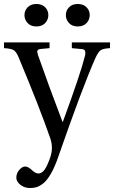

<svg xmlns="http://www.w3.org/2000/svg" viewBox="-25 -703 573 965"><path d="M-5 -461V-490H224V-461L181 -457Q162 -456 162 -443Q162 -440 166 -426Q221 -269 289 -91H291Q380 -333 402 -422Q404 -428 404 -438Q404 -455 388 -456L336 -461V-490H528V-461Q492 -459 480 -450Q468 -441 454 -410Q390 -266 269 82Q251 135 231.5 169Q212 203 193 218Q174 233 159.5 237.5Q145 242 127 242Q97 242 77 225.5Q57 209 57 190Q57 169 71.5 151.5Q86 134 101 134Q115 134 131 148Q152 169 168 169Q193 169 212 127Q236 76 236 42Q236 16 228 -7Q175 -160 71 -409Q58 -442 44.5 -450.5Q31 -459 -5 -461ZM114 -587Q98 -604 98 -627Q98 -650 114 -666.5Q130 -683 158 -683Q186 -683 202 -666.5Q218 -650 218 -627Q218 -604 202 -587Q186 -570 158 -570Q130 -570 114 -587ZM322 -587Q306 -604 306 -627Q306 -650 322 -666.5Q338 -683 366 -683Q394 -683 410 -666.5Q426 -650 426 -627Q426 -604 410 -587Q394 -570 366 -570Q338 -570 322 -587Z"/></svg>

Font: Heuristica
Style: Regular
Weight: 400
Version: Version 1.0.1 ; ttfautohint (v1.4.1)